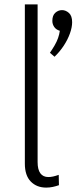

<svg xmlns="http://www.w3.org/2000/svg" viewBox="-20 -845 348 873"><path d="M228 -587 207 -605Q218 -621 228 -638Q238 -655 244 -672Q250 -689 252 -705Q235 -710 226.5 -722.5Q218 -735 218 -750Q218 -775 231.5 -787Q245 -799 262 -799Q279 -799 293.5 -786Q308 -773 308 -744Q308 -721 298 -693Q288 -665 270 -637.5Q252 -610 228 -587ZM93 -101V-825H151V-108Q151 -74 163.5 -57Q176 -40 200 -40Q210 -40 221.5 -42.5Q233 -45 247 -50L248 -3Q234 2 219.5 5Q205 8 190 8Q147 8 120 -19.5Q93 -47 93 -101Z"/></svg>

Font: Yaldevi Light
Style: Regular
Weight: 300
Designer: Sol Matas, Rajitha Manaperi, Kosala Senevirathne
Foundry: Mooniak
Version: Version 1.100